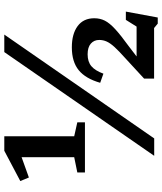

<svg xmlns="http://www.w3.org/2000/svg" viewBox="50 -788 754 894"><g transform="rotate(-90 427.0 -341.0)"><path d="M148.5 0 631.5 -698H713L229.5 0ZM722 -37 781.5 -132H820L792.5 16.5H764L743.5 -0.5H508V-47L603.5 -135Q636.5 -164.5 654.8 -184.5Q673 -204.5 680.5 -221Q688 -237.5 688 -256Q688 -280 671 -295Q654 -310 621 -310Q586.5 -310 565.8 -292.5Q545 -275 531 -236.5L488.5 -251.5Q508 -319.5 547.2 -351.5Q586.5 -383.5 653.5 -383.5Q716 -383.5 752.5 -356.5Q789 -329.5 789 -279Q789 -252 777.8 -229.8Q766.5 -207.5 738.2 -181.5Q710 -155.5 657.5 -117.5L574 -53.5L571.5 -82H793ZM142 -372.5V-666L166 -626L47.5 -583.5L31 -623.5L172 -698H239.5V-372.5L304.5 -358V-322.5H71V-358Z"/></g></svg>

Font: Newsreader 9pt Medium
Style: Regular
Weight: 500
Designer: Hugues Gentile
Foundry: Production Type
Version: Version 1.003